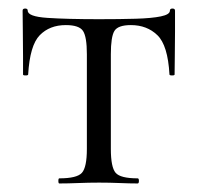

<svg xmlns="http://www.w3.org/2000/svg" viewBox="-20 -430 463 450"><path d="M119 0Q116.8 0 116.8 -6Q116.8 -12 119 -12Q160.4 -12 172 -25Q183.6 -38 183.6 -81V-303Q183.6 -343.6 174.6 -357.4Q165.6 -371.2 134.2 -371.2Q96.4 -371.2 73.2 -347.5Q50 -323.8 46 -255.4Q45.8 -253.2 39.9 -253.2Q34 -253.2 34 -255.4Q34 -269.4 34 -297.8Q34 -326.2 33.5 -356.2Q33 -386.2 33 -405Q33 -410 39 -410Q45 -410 45 -405Q45 -391.2 91.1 -388.1Q137.2 -385 212 -385Q261 -385 298.4 -386.1Q335.8 -387.2 357 -391.6Q378.2 -396 378.2 -405Q378.2 -410 384.2 -410Q390.2 -410 390.2 -405Q390.2 -386.2 390.2 -356.2Q390.2 -326.2 389.7 -297.8Q389.2 -269.4 389.2 -255.4Q389.2 -253.2 383.3 -253.2Q377.4 -253.2 377.2 -255.4Q373.4 -323.8 348.9 -347.5Q324.4 -371.2 286.8 -371.2Q256.4 -371.2 248.1 -357.4Q239.8 -343.6 239.8 -303V-81Q239.8 -38 251 -25Q262.2 -12 302.6 -12Q305.6 -12 305.6 -6Q305.6 0 302.6 0Q284 0 260.5 -1Q237 -2 212.4 -2Q187.6 -2 163.5 -1Q139.4 0 119 0Z"/></svg>

Font: Cormorant Light
Style: Regular
Weight: 300
Designer: Christian Thalmann (Catharsis Fonts)
Foundry: Catharsis Fonts
Version: Version 4.000